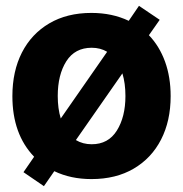

<svg xmlns="http://www.w3.org/2000/svg" viewBox="-20 -596 621 651"><path d="M128.9 35.2 59.6 -12.2 95.7 -64.5Q22 -141.1 22 -270Q22 -354.5 54.4 -418Q86.9 -481.4 147.2 -516.8Q207.5 -552.2 290 -552.2Q360.4 -552.2 416.5 -525.4L451.2 -576.2L521.5 -528.8L484.9 -476.6Q520.5 -439.5 539.6 -387Q558.6 -334.5 558.6 -270Q558.6 -186 526.1 -122.8Q493.7 -59.6 433.3 -24.2Q373 11.2 290 11.2Q219.7 11.2 164.1 -15.6ZM175.8 -270.5Q175.8 -228 186 -194.3L343.3 -420.4Q320.3 -434.1 291 -434.1Q233.9 -434.1 204.8 -388.2Q175.8 -342.3 175.8 -270.5ZM291 -106.9Q347.2 -106.9 376.2 -153.3Q405.3 -199.7 405.3 -270.5Q405.3 -313.5 395 -347.2L237.3 -121.1Q260.7 -106.9 291 -106.9Z"/></svg>

Font: Inter Tight
Style: Bold
Weight: 700
Designer: Rasmus Andersson
Foundry: rsms
Version: Version 3.004; ttfautohint (v1.8.4.7-5d5b)